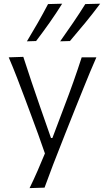

<svg xmlns="http://www.w3.org/2000/svg" viewBox="-20 -798 555 1013"><path d="M136 194.5Q158 149.5 178.2 103.2Q198.5 57 217 11.5Q200 -38 181.8 -88.5Q163.5 -139 145.5 -187L112 -277Q92 -330.5 70.5 -386.2Q49 -442 26 -495.5L103 -498Q124.5 -431 146.2 -367Q168 -303 191 -236L249 -70H256.5L319.5 -237Q344.5 -302 367.2 -366.2Q390 -430.5 411 -495.5H488.5Q470.5 -455 455 -417.5Q439.5 -380 421.5 -335.5Q403.5 -291 378.5 -229L323 -89.5Q285 5.5 259.8 71.8Q234.5 138 215 192ZM297.5 -580Q332.5 -629.5 366 -678.5Q399.5 -727.5 430 -776.5L508.5 -778.5Q471 -728 430.8 -679Q390.5 -630 349 -581.5ZM122 -580Q152 -629.5 180 -678.5Q208 -727.5 233.5 -776.5L308 -778.5Q276.5 -728 242 -679Q207.5 -630 170.5 -581.5Z"/></svg>

Font: Commissioner Flair Light
Style: Regular
Weight: 300
Designer: Kostas Bartsokas
Foundry: Kostas Bartsokas
Version: Version 1.000; ttfautohint (v1.8.3)